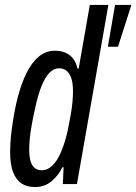

<svg xmlns="http://www.w3.org/2000/svg" viewBox="-20 -744 551 776"><path d="M122 12Q89 12 67 -2.5Q45 -17 33 -48Q21 -79 21 -129Q21 -156 23.5 -185Q26 -214 31 -245Q39 -303 53 -355.5Q67 -408 87.5 -449.5Q108 -491 136.5 -515Q165 -539 202 -539Q227 -539 245.5 -530.5Q264 -522 276 -506.5Q288 -491 293 -467H298L343 -724H418L291 0H234L237 -68H232Q217 -36 189 -12Q161 12 122 12ZM149 -56Q173 -56 192.5 -75.5Q212 -95 227 -130.5Q242 -166 253 -213Q261 -252 266 -281Q271 -310 273 -333Q275 -356 275 -375Q275 -407 268.5 -427Q262 -447 249.5 -457.5Q237 -468 219 -468Q197 -468 179.5 -449.5Q162 -431 148 -396.5Q134 -362 123 -311Q114 -272 108.5 -240.5Q103 -209 100.5 -185Q98 -161 98 -140Q98 -97 110.5 -76.5Q123 -56 149 -56ZM416 -555 445 -724H511L457 -555Z"/></svg>

Font: Archivo ExtraCondensed
Style: Italic
Weight: 400
Width: 2
Italic angle: -10°
Designer: Hector Gatti
Foundry: Omnibus-Type
Version: Version 2.001